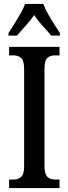

<svg xmlns="http://www.w3.org/2000/svg" viewBox="-20 -951 346 971"><path d="M26 0V-43H49Q71 -43 86.5 -56Q102 -69 102 -110V-602Q102 -645 86.5 -658Q71 -671 49 -671H26V-714H281V-671H258Q234 -671 219.5 -658Q205 -645 205 -602V-111Q205 -70 220 -56.5Q235 -43 258 -43H281V0ZM23 -784Q36 -803 52 -829Q68 -855 83.5 -882Q99 -909 107 -931H199Q207 -909 222 -882Q237 -855 253.5 -829Q270 -803 283 -784V-771H239Q219 -795 195 -821Q171 -847 153 -875Q134 -847 110 -821Q86 -795 66 -771H23Z"/></svg>

Font: Noto Serif Tamil ExtraCondensed Medium
Style: Regular
Weight: 500
Width: 2
Designer: Indian Type Foundry, Tom Grace, and the Monotype Design Team
Foundry: Monotype Imaging Inc.
Version: Version 2.004; ttfautohint (v1.8.4.7-5d5b)